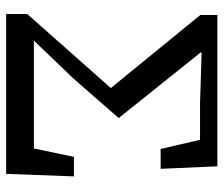

<svg xmlns="http://www.w3.org/2000/svg" viewBox="-70 -640 710 609"><g transform="rotate(90 284.5 -335.0)"><path d="M24 0V-67L280 -356V-306L27 -616V-670H507L515 -490H452L413 -658L465 -615H308L146 -620V-597L133 -633L354 -357L230 -215L95 -74L105 -114V-88H489L438 -28L477 -215H539L531 0Z"/></g></svg>

Font: Source Serif 4
Style: Regular
Weight: 400
Designer: Frank Grießhammer
Foundry: Adobe Systems Incorporated
Version: Version 4.004;hotconv 1.0.116;makeotfexe 2.5.65601